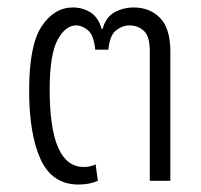

<svg xmlns="http://www.w3.org/2000/svg" viewBox="-20 -484 539 514"><path d="M190 10Q220 10 242 0L236 -44Q222 -37 204 -37Q113 -37 113 -244Q113 -338 134 -377Q155 -416 184 -416Q200 -416 215.5 -403Q231 -390 235 -351H270Q274 -390 291 -403Q308 -416 327 -416Q349 -416 365 -401.5Q381 -387 381 -347V0H436V-346Q436 -408 408.5 -436Q381 -464 338 -464Q310 -464 286.5 -451Q263 -438 255 -407H252Q243 -438 222 -451Q201 -464 175 -464Q125 -464 91.5 -413.5Q58 -363 58 -242Q58 -124 89 -57Q120 10 190 10Z"/></svg>

Font: Noto Sans Thai UI SemiCondensed Light
Style: Regular
Weight: 300
Width: 4
Designer: Monotype Design Team
Foundry: Monotype Imaging Inc.
Version: Version 1.901